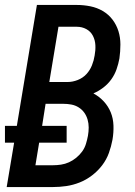

<svg xmlns="http://www.w3.org/2000/svg" viewBox="-23 -755 543 775"><path d="M4 0 34 -179H-3V-247H45L126 -735H287Q315 -735 342 -729.5Q369 -724 392 -710.5Q415 -697 431 -676Q447 -655 455 -629.5Q463 -604 463 -575.5Q463 -547 459 -519Q455 -497 447.5 -475.5Q440 -454 426.5 -435Q413 -416 394 -401.5Q375 -387 354 -378Q378 -365 396 -345.5Q414 -326 424 -301.5Q434 -277 435 -248.5Q436 -220 431 -191Q426 -164 416.5 -137.5Q407 -111 389.5 -88Q372 -65 348.5 -47Q325 -29 298.5 -18.5Q272 -8 245 -4Q218 0 191 0ZM176 -424H250Q270 -424 290.5 -432Q311 -440 325.5 -455.5Q340 -471 348 -491Q356 -511 359 -531Q363 -552 362 -572.5Q361 -593 352 -610.5Q343 -628 325.5 -637.5Q308 -647 287 -647H213ZM120 -88H191Q207 -88 223.5 -90.5Q240 -93 255.5 -100Q271 -107 285 -118.5Q299 -130 309 -144Q319 -158 324 -174.5Q329 -191 332 -207Q335 -224 335 -240.5Q335 -257 330.5 -272.5Q326 -288 317 -300.5Q308 -313 294.5 -321.5Q281 -330 265 -333Q249 -336 232 -336H161L147 -247H246V-179H135Z"/></svg>

Font: Iosevka SS04 Semibold
Style: Italic
Weight: 600
Italic angle: -9°
Monospace: yes
Designer: Belleve Invis
Foundry: Belleve Invis
Version: Version 19.0.0; ttfautohint (v1.8.4)